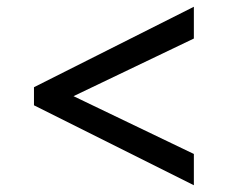

<svg xmlns="http://www.w3.org/2000/svg" viewBox="-20 -566 706 568"><path d="M553.5 -18 80.5 -254.5V-308L553.5 -546V-452L197.5 -281.5L553.5 -110.5Z"/></svg>

Font: Merriweather 60pt Black
Style: Regular
Weight: 900
Version: Version 2.100